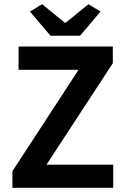

<svg xmlns="http://www.w3.org/2000/svg" viewBox="-20 -895 597 915"><path d="M39.1 0V-79.1L354.5 -562.5H68.4V-673.3H517.6V-593.8L201.7 -110.4H519.5V0ZM220.7 -724.6 123 -839.8 180.7 -875 289.1 -786.6H293L401.4 -875L459 -839.8L361.3 -724.6Z"/></svg>

Font: Akatab ExtraBold
Style: Regular
Weight: 800
Designer: SIL International
Foundry: SIL International
Version: Version 3.000